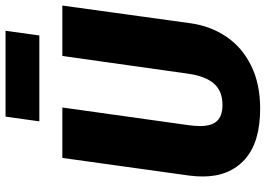

<svg xmlns="http://www.w3.org/2000/svg" viewBox="-153 -787 959 693"><g transform="rotate(-90 326.5 -440.5)"><path d="M589 -232Q579 -160 540.5 -103Q502 -46 436 -13.5Q370 19 281 19Q159 19 97.5 -36.5Q36 -92 36 -188Q36 -211 39 -235L103 -695H285L221 -238Q218 -216 218 -198Q218 -156 236.5 -136.5Q255 -117 294 -117Q344 -117 371 -147.5Q398 -178 407 -241L471 -695H653ZM235 -778 252 -900H562L545 -778Z"/></g></svg>

Font: Trujillo ExtraBold
Style: Italic
Weight: 800
Italic angle: -8°
Designer: Fira Sans original fonts by bBox Type GmbH, Carrois Corporate GbR, & Edenspiekermann AG / Changes by Cristiano Sobral
Foundry: Fira Sans original fonts by bBox Type GmbH, Carrois Corporate GbR, & Edenspiekermann AG / Changes by Cristiano Sobral
Version: Version 4.301;July 28, 2020;FontCreator 13.0.0.2655 64-bit